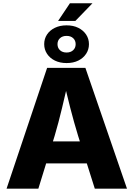

<svg xmlns="http://www.w3.org/2000/svg" viewBox="-20 -1136 804 1156"><path d="M19.5 0 263.7 -727.5H494.1L744.6 0H550.8L450.2 -318.4Q425.8 -397.9 403.1 -486.1Q380.4 -574.2 357.4 -670.4H397Q374.5 -574.2 353.5 -485.8Q332.5 -397.5 309.1 -318.4L210.9 0ZM185.5 -152.3V-284.7H578.6V-152.3ZM329.6 -1009.8 400.9 -1116.2H536.6L433.6 -1009.8ZM380.9 -756.3Q340.8 -756.3 310.5 -771.2Q280.3 -786.1 263.2 -812Q246.1 -837.9 246.1 -870.1Q246.1 -902.3 262.9 -928Q279.8 -953.6 310.3 -968.5Q340.8 -983.4 380.9 -983.4Q421.4 -983.4 451.4 -968.5Q481.4 -953.6 498.5 -928Q515.6 -902.3 515.6 -870.1Q515.6 -837.9 498.5 -812Q481.4 -786.1 451.4 -771.2Q421.4 -756.3 380.9 -756.3ZM380.9 -819.8Q405.3 -819.8 420.4 -833.7Q435.5 -847.7 435.5 -870.1Q435.5 -892.1 420.7 -906Q405.8 -919.9 380.9 -919.9Q356 -919.9 341.1 -906Q326.2 -892.1 326.2 -870.1Q326.2 -847.7 341.1 -833.7Q356 -819.8 380.9 -819.8Z"/></svg>

Font: Inter 17pt ExtraBold
Style: Regular
Weight: 800
Version: Version 4.001;git-66647c0bb